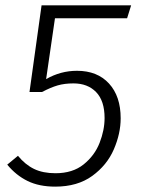

<svg xmlns="http://www.w3.org/2000/svg" viewBox="-20 -685 524 716"><path d="M454 -617H185L152 -390Q206 -421 267 -421Q343 -421 386.5 -373.5Q430 -326 430 -244Q430 -187 404.5 -128Q379 -69 324 -29Q269 11 186 11Q126 11 83 -10Q40 -31 7 -71L47 -104Q74 -71 107 -55Q140 -39 187 -39Q251 -39 292 -72Q333 -105 351.5 -152.5Q370 -200 370 -245Q370 -309 338.5 -341.5Q307 -374 254 -374Q221 -374 195 -366.5Q169 -359 137 -342H90L135 -665H469Z"/></svg>

Font: Fira Sans Light
Style: Italic
Weight: 300
Italic angle: -8°
Designer: bBox Type GmbH & Carrois Corporate GbR & Edenspiekermann AG
Foundry: bBox Type GmbH & Carrois Corporate GbR & Edenspiekermann AG
Version: Version 4.301